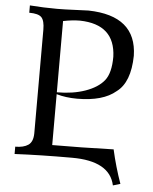

<svg xmlns="http://www.w3.org/2000/svg" viewBox="-55 -739 711 894"><g transform="rotate(5 300.0 -292.5)"><path d="M208.5 -301.3Q283.7 -301.3 341.6 -321.8Q399.4 -342.3 427.7 -377.4Q456.1 -412.6 456.1 -489.3Q450.7 -639.6 287.1 -643.1Q251.5 -643.1 208.5 -634.3ZM506.3 107.9Q482.4 -3.9 305.7 -3.9Q155.3 -3.9 37.6 2V-32.2Q76.7 -32.2 98.4 -47.1Q120.1 -62 120.6 -101.6V-585.9Q120.6 -627.9 106 -643.6Q91.3 -659.2 48.3 -659.2V-693.4Q112.8 -688.5 175.3 -688.5Q210.4 -688.5 259.3 -690.9Q308.1 -693.4 322.3 -693.4Q546.9 -688.5 550.8 -502Q548.8 -377.4 485.8 -331.1Q425.8 -279.8 304.7 -279.8Q252 -279.8 208.5 -292.5V-54.7Q339.8 -54.7 495.1 -59.6Q513.2 21 540.5 97.7Z"/></g></svg>

Font: Almanac
Style: Regular
Weight: 400
Designer: Eden's Almanac
Version: Version 3.501;March 28, 2021;FontCreator 13.0.0.2683 64-bit